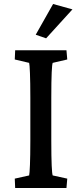

<svg xmlns="http://www.w3.org/2000/svg" viewBox="-20 -942 409 962"><path d="M56 0H313L317 -47L244 -63C240 -73 237 -127 237 -237V-452C237 -565 240 -618 244 -627L317 -644L313 -690H56L54 -644L126 -627C129 -618 132 -557 132 -452V-237C132 -135 129 -74 126 -63L54 -47ZM159 -768 211 -750 343 -895 246 -922Z"/></svg>

Font: TPK Tissa Web Medium
Style: Regular
Weight: 500
Designer: Jacques Le Bailly, Suppakit Chalermlarp | Katatrad Co.,Ltd.
Foundry: Jacques Le Bailly, Cadson Demak Co.,Ltd.
Version: Version 5.000;Glyphs 3.1.2 (3151)